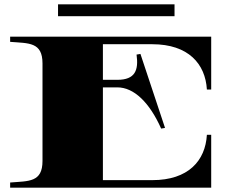

<svg xmlns="http://www.w3.org/2000/svg" viewBox="-20 -870 1077 890"><path d="M686 -665C853 -665 932 -574 939 -455H959V-700H27V-676C113 -669 177 -676 177 -576V-124C177 -24 113 -31 27 -24V0H959V-245H939C932 -125 853 -35 686 -35H457V-465H524C601 -465 673 -395 727 -274L745 -277L631 -620L613 -617C623 -545 607 -500 524 -500H457V-665ZM249 -850V-795H789V-850Z"/></svg>

Font: Sprat Extended Black
Style: Regular
Weight: 900
Width: 9
Designer: Ethan Nakache
Foundry: Collletttivo
Version: Version 2.000;Glyphs 3.2 (3217)